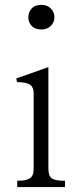

<svg xmlns="http://www.w3.org/2000/svg" viewBox="-20 -756 329 777"><path d="M147.5 -736.3Q121.1 -736.3 107.4 -720.7Q94.7 -707 94.7 -685.5Q94.7 -666 107.4 -652.3Q121.1 -636.7 147.5 -636.7Q171.9 -636.7 186.5 -652.3Q200.2 -666 200.2 -685.5Q200.2 -707 186.5 -720.7Q171.9 -736.3 147.5 -736.3ZM49.8 1V-24.4Q85.9 -24.4 100.6 -34.2Q116.2 -43.9 116.2 -73.2V-378.9Q116.2 -401.4 103.5 -412.1Q87.9 -423.8 48.8 -423.8L45.9 -438.5L175.8 -484.4V-73.2Q175.8 -43.9 189.5 -34.2Q203.1 -24.4 243.2 -24.4V1Z"/></svg>

Font: Batang
Style: Regular
Weight: 400
Version: Version 2.21